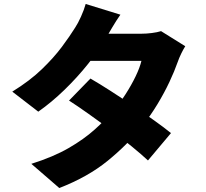

<svg xmlns="http://www.w3.org/2000/svg" viewBox="-20 -870 1040 968"><path d="M436 -474Q481 -448 537 -412Q593 -376 650.5 -337Q708 -298 758.5 -262Q809 -226 842 -199L726 -61Q694 -91 644.5 -131.5Q595 -172 537.5 -215Q480 -258 425 -297Q370 -336 328 -363ZM914 -637Q904 -621 893.5 -599.5Q883 -578 875 -555Q860 -512 834.5 -457.5Q809 -403 774 -345Q739 -287 694 -230Q622 -140 522.5 -59Q423 22 279 78L138 -44Q249 -79 326 -123.5Q403 -168 457.5 -217Q512 -266 553 -314Q584 -350 613 -395Q642 -440 663.5 -484.5Q685 -529 693 -563H373L427 -700H693Q718 -700 745.5 -703.5Q773 -707 792 -713ZM587 -796Q566 -766 546 -732Q526 -698 516 -681Q480 -618 425 -549Q370 -480 305 -417Q240 -354 173 -307L42 -408Q131 -463 191.5 -521.5Q252 -580 292.5 -634.5Q333 -689 359 -731Q373 -752 388.5 -786.5Q404 -821 412 -850Z"/></svg>

Font: Noto Sans SC Thin Black
Style: Regular
Weight: 900
Version: Version 2.004-H2;hotconv 1.0.118;makeotfexe 2.5.65603